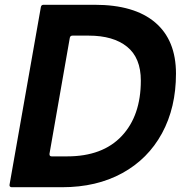

<svg xmlns="http://www.w3.org/2000/svg" viewBox="-20 -783 768 803"><path d="M29 0Q24 0 21.5 -3Q19 -6 20 -11L151 -754Q153 -763 162 -763H376Q542 -763 629 -689Q716 -615 716 -475Q716 -333 657.5 -225.5Q599 -118 491.5 -59Q384 0 240 0ZM261 -129Q409 -129 489 -214Q569 -299 569 -446Q569 -541 511.5 -587.5Q454 -634 351 -634H283Q274 -634 272 -625L187 -140V-138Q187 -129 196 -129Z"/></svg>

Font: Open Sauce Two
Style: Bold Italic
Weight: 700
Italic angle: -10°
Designer: Alfredo Marco Pradil
Foundry: Creative Sauce Fz LLC
Version: Version 1.477